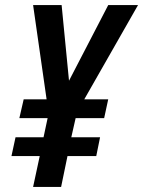

<svg xmlns="http://www.w3.org/2000/svg" viewBox="-20 -734 562 754"><path d="M110 0 136 -121H25L41 -195H151L167 -270H56L73 -344H163L110 -714H222L251 -417L405 -714H522L311 -344H405L389 -270H277L260 -195H373L358 -121H245L220 0Z"/></svg>

Font: Noto Sans Condensed SemiBold
Style: Italic
Weight: 600
Width: 3
Italic angle: -12°
Designer: Monotype Design Team
Foundry: Monotype Imaging Inc.
Version: Version 2.013; ttfautohint (v1.8.4.7-5d5b)